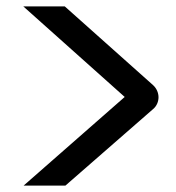

<svg xmlns="http://www.w3.org/2000/svg" viewBox="-20 -640 553 602"><path d="M53 -620 371 -336 54 -58H185L460 -298C471 -307 477 -321 477 -335C477 -349 471 -363 460 -373L183 -620Z"/></svg>

Font: Bruno Ace
Style: Regular
Weight: 400
Designer: Astigmatic (AOETI)
Foundry: Astigmatic (AOETI)
Version: Version 1.000